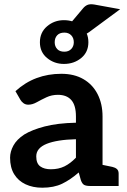

<svg xmlns="http://www.w3.org/2000/svg" viewBox="-20 -867 590 895"><path d="M177 8Q133 8 99 -8Q65 -24 46 -55Q27 -86 27 -132Q27 -160 42.5 -188.5Q58 -217 93 -240Q129 -262 188 -277.5Q247 -293 334 -295V-324Q334 -376 312.5 -400.5Q291 -425 250 -425Q221 -425 196.5 -413.5Q172 -402 151.5 -390.5Q131 -379 112 -379Q99 -379 89.5 -386Q80 -393 75 -402L52 -442Q97 -483 150.5 -503Q204 -523 266 -523Q326 -523 369 -498Q412 -473 435 -428Q458 -383 458 -324V0H401Q382 0 372.5 -5Q363 -10 357 -27L347 -63Q308 -29 269.5 -10.5Q231 8 177 8ZM217 -78Q253 -78 280.5 -91.5Q308 -105 334 -132V-218Q290 -217 255.5 -211.5Q221 -206 197.5 -196.5Q174 -187 161.5 -172.5Q149 -158 149 -138Q149 -105 167.5 -91.5Q186 -78 217 -78ZM433 0 446 -101 504 -89Q517 -86 525 -79Q533 -72 533 -58V0ZM278 -569Q233 -569 199.5 -596.5Q166 -624 166 -670Q166 -716 199.5 -744.5Q233 -773 278 -773Q325 -773 358.5 -745Q392 -717 392 -670Q392 -624 358.5 -596.5Q325 -569 278 -569ZM280 -626Q300 -626 312 -638.5Q324 -651 324 -670Q324 -690 312 -702.5Q300 -715 280 -715Q258 -715 246.5 -702.5Q235 -690 235 -670Q235 -651 246.5 -638.5Q258 -626 280 -626ZM276 -720 367 -828Q376 -839 387.5 -844Q399 -849 419 -846L540 -824L395 -717Q384 -709 374.5 -706.5Q365 -704 350 -707Z"/></svg>

Font: Aleo
Style: Bold
Weight: 700
Designer: Alessio Laiso
Foundry: Alessio Laiso
Version: Version 2.001;gftools[0.9.29]